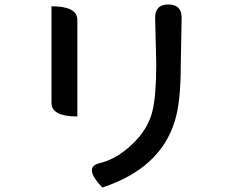

<svg xmlns="http://www.w3.org/2000/svg" viewBox="-20 -786 1040 854"><path d="M729 -766Q788 -766 788 -707L784 -496Q784 -333 758 -249Q694 -37 435 48Q352 -39 418 -59Q510 -79 592 -169Q643 -227 659 -296Q675 -365 675 -502L670 -706Q669 -766 729 -766ZM209 -758Q324 -758 324 -698V-268Q209 -268 209 -328V-758Z"/></svg>

Font: Swei Half Moon CJK TC
Style: Medium
Weight: 500
Version: Version 2.125